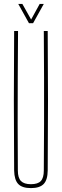

<svg xmlns="http://www.w3.org/2000/svg" viewBox="-20 -959 317 984"><path d="M138.5 5Q93.5 5 73.5 -16Q53.5 -37 52.5 -85Q51 -264.5 51 -442.8Q51 -621 52.5 -800H72.5Q71.5 -680.5 71 -561.5Q70.5 -442.5 70.5 -323.5Q70.5 -204.5 71.5 -85Q71.5 -47.5 87.5 -31.2Q103.5 -15 138.5 -15Q174 -15 189.2 -31.2Q204.5 -47.5 204.5 -85Q205.5 -204.5 205.8 -323.5Q206 -442.5 205.8 -561.5Q205.5 -680.5 204.5 -800H224.5Q226 -621 226 -442.8Q226 -264.5 224.5 -85Q224 -37 203.8 -16Q183.5 5 138.5 5ZM128.5 -840 73.5 -939H94.5L139.5 -859L183.5 -939H204.5L149.5 -840Z"/></svg>

Font: Big Shoulders Display Thin Thin
Style: Regular
Weight: 250
Version: Version 2.002